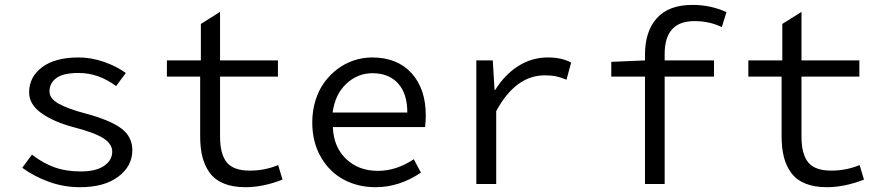

<svg xmlns="http://www.w3.org/2000/svg" viewBox="-20 -759 3638 792"><path d="M310.1 13.2Q243.2 13.2 181.9 -9Q120.6 -31.2 71.8 -66.9L111.8 -121.1Q155.8 -86.9 203.6 -69.3Q251.5 -51.8 313 -51.8Q375.5 -51.8 409.2 -74.7Q442.9 -97.7 442.9 -133.8Q442.9 -164.6 407.5 -188Q372.1 -211.4 285.2 -233.9Q203.1 -255.4 151.6 -291.7Q100.1 -328.1 100.1 -377.9Q100.1 -441.4 153.6 -481.7Q207 -522 304.2 -522Q356.4 -522 408.4 -503.9Q460.4 -485.8 499 -458L459 -403.8Q386.7 -458 304.2 -458Q240.7 -458 212.4 -437Q184.1 -416 184.1 -381.8Q184.1 -352.5 221.9 -331.3Q259.8 -310.1 332 -291Q434.1 -263.7 480 -229.5Q525.9 -195.3 525.9 -139.2Q525.9 -74.2 468.3 -30.5Q410.6 13.2 310.1 13.2Z M992.7 13.2Q940.9 13.2 904.1 -1.7Q867.2 -16.6 845.9 -45.2Q824.7 -73.7 815.2 -110.8Q805.7 -147.9 805.7 -196.8V-442.9H668.5V-509.8H808.6V-660.2L887.7 -710V-509.8H1126.5V-442.9H887.7V-195.8Q887.7 -123.5 915.3 -89.4Q942.9 -55.2 1010.7 -55.2Q1072.3 -55.2 1127.4 -78.1L1145.5 -18.1Q1064.9 13.2 992.7 13.2Z M1529.3 13.2Q1456.5 13.2 1397.7 -18.3Q1338.9 -49.8 1303.5 -111.3Q1268.1 -172.9 1268.1 -253.9Q1268.1 -302.2 1281.5 -345.2Q1294.9 -388.2 1318.6 -420.2Q1342.3 -452.1 1373.5 -475.3Q1404.8 -498.5 1441.2 -510.3Q1477.5 -522 1515.1 -522Q1618.7 -522 1677.5 -457.3Q1736.3 -392.6 1736.3 -283.2Q1736.3 -254.9 1733.4 -234.9H1353Q1356 -152.8 1407.5 -103.5Q1459 -54.2 1539.1 -54.2Q1614.7 -54.2 1687 -102.1L1716.3 -46.9Q1627 13.2 1529.3 13.2ZM1352.1 -294.9H1660.2Q1660.2 -372.6 1622.1 -414.8Q1584 -457 1516.1 -457Q1454.6 -457 1408.2 -413.1Q1361.8 -369.1 1352.1 -294.9Z M1944.8 0V-509.8H2012.7L2020 -388.2H2022.9Q2062 -451.2 2117.9 -486.6Q2173.8 -522 2239.7 -522Q2297.4 -522 2335.9 -501L2316.9 -430.2Q2289.6 -440.9 2272 -444.6Q2254.4 -448.2 2227.1 -448.2Q2106.9 -448.2 2026.9 -300.8V0Z M2640.6 0V-442.9H2501.5V-503.9L2640.6 -509.8V-533.2Q2640.6 -629.9 2689.7 -684.3Q2738.8 -738.8 2836.4 -738.8Q2911.6 -738.8 2976.6 -709L2957.5 -647Q2907.7 -671.9 2844.2 -671.9Q2721.7 -671.9 2721.7 -536.1V-509.8H2925.3V-442.9H2721.7V0Z M3391.1 13.2Q3339.4 13.2 3302.5 -1.7Q3265.6 -16.6 3244.4 -45.2Q3223.1 -73.7 3213.6 -110.8Q3204.1 -147.9 3204.1 -196.8V-442.9H3066.9V-509.8H3207V-660.2L3286.1 -710V-509.8H3524.9V-442.9H3286.1V-195.8Q3286.1 -123.5 3313.7 -89.4Q3341.3 -55.2 3409.2 -55.2Q3470.7 -55.2 3525.9 -78.1L3543.9 -18.1Q3463.4 13.2 3391.1 13.2Z"/></svg>

Font: Office Code Pro D
Style: Regular
Weight: 400
Designer: Nathan Rutzky & Paul D. Hunt
Foundry: Adobe Systems Incorporated
Version: Version 1.004;PS 001.004;hotconv 1.0.70;makeotf.lib2.5.58329